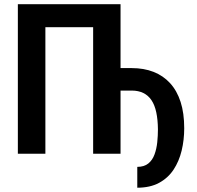

<svg xmlns="http://www.w3.org/2000/svg" viewBox="-20 -731 937 913"><path d="M553.2 -710.9V0H422.9V-601.6H195.8V0H64.9V-710.9ZM495.1 -300.3V-407.2H606.4Q664.1 -407.2 710.2 -389.2Q756.3 -371.1 789.1 -335.2Q821.8 -299.3 838.9 -246.1Q856 -192.9 856 -121.1Q856 -65.9 843.8 -14.9Q831.5 36.1 805.2 75.9Q778.8 115.7 736.1 138.7Q693.4 161.6 632.8 161.6V62.5Q665.5 62.5 685.3 46.4Q705.1 30.3 714.8 3.4Q724.6 -23.4 727.8 -54.7Q731 -85.9 731 -115.7Q730.5 -162.1 723.1 -196.8Q715.8 -231.4 700.4 -254.4Q685.1 -277.3 661.4 -288.8Q637.7 -300.3 606.4 -300.3Z"/></svg>

Font: Roboto Condensed SemiBold
Style: Regular
Weight: 600
Designer: Christian Robertson
Foundry: Google
Version: Version 3.008; 2023